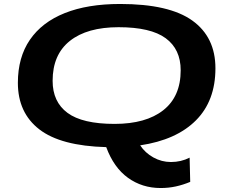

<svg xmlns="http://www.w3.org/2000/svg" viewBox="-20 -731 1148 967"><path d="M789 216Q696 216 624.5 164.5Q553 113 515 10Q286 4 178 -79.5Q70 -163 70 -314Q70 -442 130.5 -530.5Q191 -619 306 -665Q421 -711 585 -711Q832 -711 948.5 -627.5Q1065 -544 1065 -387Q1065 -223 966.5 -124.5Q868 -26 686 1Q711 39 752.5 62Q794 85 841 85Q892 85 935 63L938 185Q902 200 865.5 208Q829 216 789 216ZM557 -107Q715 -107 802.5 -176Q890 -245 890 -377Q890 -483 814.5 -538.5Q739 -594 577 -594Q419 -594 332 -525Q245 -456 245 -324Q245 -218 320 -162.5Q395 -107 557 -107Z"/></svg>

Font: Georama Extra Expanded SemiBold
Style: Italic
Weight: 600
Width: 8
Italic angle: -9°
Designer: Jean-Baptiste Levee
Foundry: Production Type
Version: Version 1.000